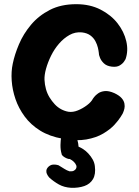

<svg xmlns="http://www.w3.org/2000/svg" viewBox="-20 -671 664 919"><path d="M280 -7Q217 -18 172 -46Q127 -74 98 -113.5Q69 -153 54 -197Q39 -241 36 -285Q33 -329 41 -366Q50 -410 71 -459.5Q92 -509 128.5 -552.5Q165 -596 218.5 -623.5Q272 -651 345 -651Q411 -651 461.5 -625Q512 -599 543 -559Q574 -519 584.5 -473.5Q595 -428 581 -388Q581 -388 574.5 -377.5Q568 -367 553.5 -358Q539 -349 515 -352Q490 -355 476.5 -368.5Q463 -382 458.5 -395Q454 -408 454 -408Q454 -408 453 -418Q452 -428 448.5 -443Q445 -458 436.5 -474Q428 -490 412.5 -501.5Q397 -513 372 -516Q340 -519 312.5 -503.5Q285 -488 262.5 -462Q240 -436 224.5 -404.5Q209 -373 200.5 -342.5Q192 -312 193 -289Q194 -266 200 -244.5Q206 -223 217 -205Q228 -187 242 -172Q256 -157 273 -148Q290 -139 308 -136Q329 -133 352.5 -142.5Q376 -152 396.5 -167.5Q417 -183 425 -199Q425 -199 431 -207Q437 -215 449.5 -224Q462 -233 481.5 -235Q501 -237 528 -225Q551 -214 562 -201.5Q573 -189 575.5 -175.5Q578 -162 575.5 -151.5Q573 -141 570 -134Q567 -127 567 -127Q567 -127 557.5 -111.5Q548 -96 528 -74Q508 -52 474.5 -32Q441 -12 393 -3.5Q345 5 280 -7ZM321 228Q287 226 262 212Q237 198 216 179Q216 179 212 174Q208 169 204.5 161.5Q201 154 202 145Q203 136 212 127Q222 118 233 117Q244 116 252 118Q260 120 260 120Q277 130 288.5 137.5Q300 145 313 149Q326 150 333.5 146Q341 142 344 136Q347 130 346 123Q342 112 334 104Q326 96 314 90Q309 91 299.5 87Q290 83 282.5 77Q275 71 275 66Q269 46 269.5 22.5Q270 -1 273 -15Q273 -15 275.5 -22.5Q278 -30 286 -38Q294 -46 311 -45Q328 -44 336 -32Q344 -20 344 -20Q347 -12 351 1.5Q355 15 356 31Q366 35 378.5 43Q391 51 403 64Q415 77 423.5 92Q432 107 434 124Q439 163 425 186.5Q411 210 383.5 219.5Q356 229 321 228Z"/></svg>

Font: Sour Gummy Black
Style: Bold
Weight: 700
Version: Version 1.000